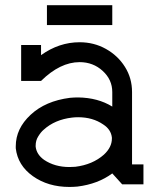

<svg xmlns="http://www.w3.org/2000/svg" viewBox="-20 -719 621 749"><path d="M163.1 -621.1V-698.7H418V-621.1ZM251 -67.4Q262.2 -67.4 273.9 -68.4Q341.3 -76.7 385.3 -115.7Q416.5 -144.5 416.5 -178.7V-182.1Q413.1 -213.9 382.8 -233.4Q341.8 -261.7 284.7 -261.7Q272.9 -261.7 261.2 -260.3Q193.8 -252.4 150.4 -212.9Q139.6 -204.1 128.9 -186.5Q119.1 -170.9 119.1 -150.9V-147Q122.6 -116.2 152.3 -95.2Q193.8 -67.4 251 -67.4ZM251 10.3Q167.5 10.3 108.4 -31.7Q49.3 -73.7 41.5 -140.6V-148.4Q41.5 -217.3 99.4 -271.2Q157.2 -325.2 252.9 -337.4Q269 -338.9 284.7 -338.9Q361.8 -337.9 418 -303.2V-359.9Q418 -408.2 380.6 -442.4Q343.3 -476.6 290.5 -476.6Q214.8 -476.6 140.1 -403.3H62.5V-543.5H140.1V-503.9Q210.4 -554.2 290.5 -554.2Q346.7 -554.2 393.3 -528.1Q439.9 -502 467.5 -458Q495.1 -414.1 495.1 -359.9V-77.6H539.6V0H456.5L418 -42.5Q361.8 -1 282.2 8.8Q266.1 10.3 251 10.3Z"/></svg>

Font: Turpis
Style: Regular
Weight: 400
Designer: GGBotNet
Foundry: f0n7
Version: 1.00